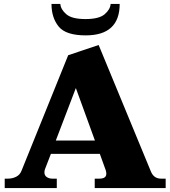

<svg xmlns="http://www.w3.org/2000/svg" viewBox="-20 -957 867 977"><path d="M242 -937H287Q289 -909 317.5 -884.5Q346 -860 415 -860Q484 -860 512.5 -884.5Q541 -909 543 -937H589Q589 -777 416 -777Q315 -777 278.5 -822Q242 -867 242 -937ZM823 -48V0H462V-48H486Q521 -48 521 -73Q521 -81 518 -91L488 -174H239L210 -99Q206 -90 206 -80Q206 -64 218 -56Q230 -48 245 -48H269V0H4V-48H21Q43 -48 62 -57.5Q81 -67 89 -87L327 -676L482 -728L748 -84Q763 -48 799 -48ZM463 -242 366 -509 264 -242Z"/></svg>

Font: Taviraj Black
Style: Regular
Weight: 900
Designer: Katatrad Team
Foundry: CadsonDemak
Version: Version 1.001